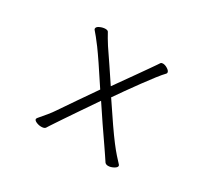

<svg xmlns="http://www.w3.org/2000/svg" viewBox="-141 -937 1281 1179"><g transform="rotate(30 500.0 -347.5)"><path d="M497 -312Q443 -233 408 -181.5Q373 -130 351.5 -98Q330 -66 318.5 -48.5Q307 -31 300 -20.5Q293 -10 287 0Q280 10 258 10Q240 10 223 2.5Q206 -5 206 -15Q206 -18 211 -25Q232 -49 254 -76Q276 -103 289 -123Q327 -179 369.5 -241Q412 -303 458 -369Q403 -453 367.5 -505.5Q332 -558 309.5 -588.5Q287 -619 272.5 -636.5Q258 -654 246 -668Q242 -672 242 -677Q242 -690 262 -699Q282 -708 300 -708Q316 -708 321 -700Q338 -668 366 -624Q395 -581 432.5 -526Q470 -471 504 -419Q566 -506 602.5 -558Q639 -610 658 -637Q677 -664 685 -676Q693 -688 697 -694Q702 -700 712 -700Q728 -700 746 -688.5Q764 -677 764 -665Q764 -660 760 -656Q744 -640 716 -604Q688 -568 655.5 -523.5Q623 -479 592.5 -436Q562 -393 540 -361Q596 -277 635 -220.5Q674 -164 701.5 -128Q729 -92 749.5 -69Q770 -46 787 -28Q791 -24 791 -19Q791 -8 771.5 2.5Q752 13 734 13Q719 13 711 4Q701 -10 685 -35Q669 -60 653 -82Q616 -135 576 -194Q536 -253 497 -312Z"/></g></svg>

Font: Klee One SemiBold
Style: Regular
Weight: 600
Designer: Fontworks Inc.
Foundry: Fontworks Inc.
Version: Version 1.00;January 12, 2022;FontCreator 13.0.0.2683 64-bit